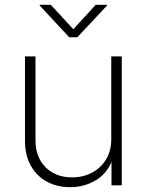

<svg xmlns="http://www.w3.org/2000/svg" viewBox="-20 -775 614 803"><path d="M273.4 7.8Q218.3 7.8 175.5 -15.6Q132.8 -39.1 108.6 -82.5Q84.5 -126 84.5 -186V-539.1H128.4V-188.5Q128.4 -117.7 170.7 -75.4Q212.9 -33.2 281.2 -33.2Q328.1 -33.2 365.2 -53Q402.3 -72.8 423.8 -108.6Q445.3 -144.5 445.3 -192.4V-539.1H489.3V0H446.3V-121.6H455.1Q435.1 -55.2 385 -23.7Q335 7.8 273.4 7.8ZM192.4 -754.9 286.6 -652.8 380.4 -754.9H427.7V-752L303.2 -619.1H269.5L146 -752V-754.9Z"/></svg>

Font: Inter 18pt ExtraLight
Style: Regular
Weight: 250
Designer: Rasmus Andersson
Foundry: rsms
Version: Version 4.001;git-66647c0bb